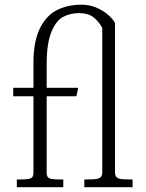

<svg xmlns="http://www.w3.org/2000/svg" viewBox="-20 -778 606 798"><path d="M119 -61V-378H35V-413H119V-515.5Q119 -606.5 146 -660.5Q173 -714.5 217.5 -736.5Q262 -758.5 318.5 -758.5Q351.5 -758.5 380 -746.5Q408.5 -734.5 428.5 -717Q448.5 -699.5 458 -683L405 -662Q390 -689.5 368.2 -706.5Q346.5 -723.5 308 -723.5Q271 -723.5 241.8 -707.5Q212.5 -691.5 193.2 -644.2Q174 -597 174 -510.5V-413H305L297.5 -378H174V-61Q174 -46.5 179.8 -40.8Q185.5 -35 198.5 -33.5Q211.5 -32 243 -32V0H50V-32Q81.5 -32 94.5 -33.5Q107.5 -35 113.2 -40.8Q119 -46.5 119 -61ZM405 -61V-662L458 -683V-61Q458 -47 465 -41Q472 -35 486 -33.5Q500 -32 531 -32V0H330.5V-32Q362 -32 376.2 -33.5Q390.5 -35 397.8 -41Q405 -47 405 -61Z"/></svg>

Font: Didactic
Style: Regular
Weight: 400
Designer: Tyler Finck
Foundry: Etcetera Type Co
Version: Version 3.007;FEAKit 1.0